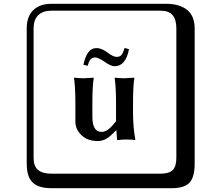

<svg xmlns="http://www.w3.org/2000/svg" viewBox="-20 -774 1140 1006"><path d="M592 -476Q607 -476 615.5 -485Q624 -494 633 -523L656 -516Q638 -427 581 -427Q560 -427 527 -451Q494 -473 479 -473Q463 -473 454.5 -463Q446 -453 439 -429L417 -435Q427 -479 443 -500.5Q459 -522 485 -522Q514 -522 547 -496Q573 -476 592 -476ZM588 -91Q557 -58 536.5 -46.5Q516 -35 492 -35Q439 -35 407 -65.5Q375 -96 375 -137V-230Q375 -315 368 -364L369 -367Q394 -364 419 -364L470 -367L471 -364Q464 -325 464 -230V-162Q464 -83 512 -83Q517 -83 522.5 -84Q528 -85 533 -87.5Q538 -90 542 -92Q546 -94 551 -99Q556 -104 559 -106Q562 -108 567.5 -114.5Q573 -121 574.5 -122.5Q576 -124 581.5 -131Q587 -138 588 -139V-230Q588 -315 581 -364L582 -367Q607 -364 632 -364L683 -367L684 -364Q677 -325 677 -230V-187Q677 -107 689 -43L688 -40Q673 -43 640 -43Q615 -43 600 -40Q593 -40 593 -43L590 -91ZM249 -718Q204 -718 180 -694Q156 -670 156 -625V53Q156 97 179.5 116.5Q203 136 249 136H821Q866 136 885 117Q904 98 904 53V-625Q904 -671 884.5 -694.5Q865 -718 821 -718ZM1000 84Q1000 153 973.5 182.5Q947 212 881 212H249Q181 212 150.5 181.5Q120 151 120 84V-625Q120 -687 154 -720.5Q188 -754 249 -754H851Q921 -754 960.5 -722Q1000 -690 1000 -625Z"/></svg>

Font: Libertinus Keyboard
Style: Regular
Weight: 700
Designer: Philipp H. Poll
Foundry: Khaled Hosny
Version: Version 6.7